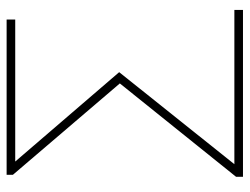

<svg xmlns="http://www.w3.org/2000/svg" viewBox="-107 -647 754 580"><g transform="rotate(-90 270.0 -357.0)"><path d="M530 0H26V-21L308 -372L32 -695V-714H501V-688H72L342 -374L64 -26H530Z"/></g></svg>

Font: Noto Sans UI Thin
Style: Regular
Weight: 250
Designer: Monotype Design Team
Foundry: Monotype Imaging Inc.
Version: Version 1.901